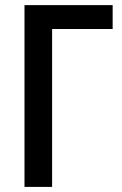

<svg xmlns="http://www.w3.org/2000/svg" viewBox="-20 -734 478 754"><path d="M76.2 0V-713.9H422.4V-620.1H184.6V0Z"/></svg>

Font: Open Sans
Style: Regular
Weight: 600
Width: 3
Foundry: Ascender Corporation
Version: Version 1.000